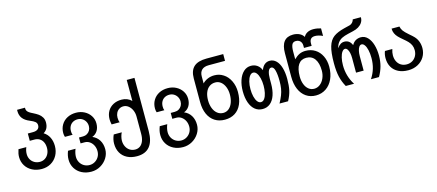

<svg xmlns="http://www.w3.org/2000/svg" viewBox="-64 -1506 5527 2426"><g transform="rotate(-15 2700.0 -293.0)"><path d="M63 -200Q63 -222.5 67.2 -245.2Q71.5 -268 81.5 -298.5H184Q174.5 -274.5 170.2 -253.8Q166 -233 166 -211Q166 -172 183.8 -140.8Q201.5 -109.5 233 -91.8Q264.5 -74 303.5 -74Q341 -74 370.8 -93Q400.5 -112 417.2 -145.8Q434 -179.5 434 -222Q434 -265 418.5 -297.2Q403 -329.5 374.5 -346.8Q346 -364 307.5 -364H247V-459.5H314.5Q356 -459.5 378 -477Q400 -494.5 400 -526.5Q400 -555 380 -572.5Q360 -590 312 -609.5Q251 -634.5 222 -672.8Q193 -711 193 -768Q193 -778.5 193.5 -784H297Q296.5 -780.5 296.5 -774Q296.5 -755.5 305 -741.8Q313.5 -728 330.8 -716Q348 -704 379.5 -689Q418 -670 444 -651.2Q470 -632.5 487.5 -604Q505 -575.5 505 -536Q505 -448.5 440.5 -411Q488 -382 512.5 -332.2Q537 -282.5 537 -220Q537 -151 507 -96.5Q477 -42 423.8 -11.2Q370.5 19.5 303.5 19.5Q235 19.5 180 -8.8Q125 -37 94 -87.2Q63 -137.5 63 -200Z M658.5 -7.5Q658.5 -34.5 664 -60.8Q669.5 -87 681 -117.5H779.5Q769 -92.5 763.2 -66Q757.5 -39.5 757.5 -17.5Q757.5 23.5 776.5 56.8Q795.5 90 828 108.8Q860.5 127.5 900.5 127.5Q937.5 127.5 969.8 108.5Q1002 89.5 1021 56.8Q1040 24 1040 -16.5Q1040 -58.5 1022.8 -92.8Q1005.5 -127 976.2 -146.8Q947 -166.5 912.5 -166.5H858.5V-243.5H912.5Q941.5 -243.5 965.2 -257.5Q989 -271.5 1002.8 -296Q1016.5 -320.5 1016.5 -351Q1016.5 -384.5 1000.8 -412Q985 -439.5 958.5 -455Q932 -470.5 900.5 -470.5Q865 -470.5 838 -455.2Q811 -440 796 -412.2Q781 -384.5 781 -347Q781 -330 782.8 -319.8Q784.5 -309.5 789.5 -297.5H689Q680.5 -322 680.5 -349Q680.5 -409 708.5 -456.2Q736.5 -503.5 786.5 -529.8Q836.5 -556 900.5 -556Q961 -556 1010.5 -530Q1060 -504 1088.8 -459Q1117.5 -414 1117.5 -359.5Q1117.5 -303 1092.8 -263.5Q1068 -224 1023 -207Q1080 -183 1110.5 -132.8Q1141 -82.5 1141 -14.5Q1141 46 1108 98.8Q1075 151.5 1019.8 183Q964.5 214.5 900.5 214.5Q830.5 214.5 775.5 186.2Q720.5 158 689.5 107.2Q658.5 56.5 658.5 -7.5Z M1266.5 -53Q1266.5 -109 1292.5 -167H1397.5Q1385.5 -144 1378.5 -115.2Q1371.5 -86.5 1371.5 -64Q1371.5 -21.5 1388.8 13.2Q1406 48 1437 67.8Q1468 87.5 1507.5 87.5Q1545.5 87.5 1573 66.5Q1600.5 45.5 1615 6.5Q1629.5 -32.5 1629.5 -85V-311.5Q1629.5 -356 1612.5 -394.5Q1595.5 -433 1566 -456Q1536.5 -479 1501 -479Q1469.5 -479 1445 -463.2Q1420.5 -447.5 1407 -420.2Q1393.5 -393 1393.5 -359.5Q1393.5 -319.5 1405 -296.5H1299.5Q1291 -336.5 1291 -364.5Q1291 -424.5 1317 -470.2Q1343 -516 1390.5 -541.2Q1438 -566.5 1500.5 -566.5Q1538.5 -566.5 1571.5 -553.2Q1604.5 -540 1629.5 -515V-790H1730.5V-94Q1730.5 39.5 1674.5 107.2Q1618.5 175 1507.5 175Q1434.5 175 1380 147.2Q1325.5 119.5 1296 68Q1266.5 16.5 1266.5 -53Z M1858.5 -7.5Q1858.5 -34.5 1864 -60.8Q1869.5 -87 1881 -117.5H1979.5Q1969 -92.5 1963.2 -66Q1957.5 -39.5 1957.5 -17.5Q1957.5 23.5 1976.5 56.8Q1995.5 90 2028 108.8Q2060.5 127.5 2100.5 127.5Q2137.5 127.5 2169.8 108.5Q2202 89.5 2221 56.8Q2240 24 2240 -16.5Q2240 -58.5 2222.8 -92.8Q2205.5 -127 2176.2 -146.8Q2147 -166.5 2112.5 -166.5H2058.5V-243.5H2112.5Q2141.5 -243.5 2165.2 -257.5Q2189 -271.5 2202.8 -296Q2216.5 -320.5 2216.5 -351Q2216.5 -384.5 2200.8 -412Q2185 -439.5 2158.5 -455Q2132 -470.5 2100.5 -470.5Q2065 -470.5 2038 -455.2Q2011 -440 1996 -412.2Q1981 -384.5 1981 -347Q1981 -330 1982.8 -319.8Q1984.5 -309.5 1989.5 -297.5H1889Q1880.5 -322 1880.5 -349Q1880.5 -409 1908.5 -456.2Q1936.5 -503.5 1986.5 -529.8Q2036.5 -556 2100.5 -556Q2161 -556 2210.5 -530Q2260 -504 2288.8 -459Q2317.5 -414 2317.5 -359.5Q2317.5 -303 2292.8 -263.5Q2268 -224 2223 -207Q2280 -183 2310.5 -132.8Q2341 -82.5 2341 -14.5Q2341 46 2308 98.8Q2275 151.5 2219.8 183Q2164.5 214.5 2100.5 214.5Q2030.5 214.5 1975.5 186.2Q1920.5 158 1889.5 107.2Q1858.5 56.5 1858.5 -7.5Z M2452.5 -281V-589Q2452.5 -691.5 2506.5 -740.8Q2560.5 -790 2673 -790H2891.5V-701.5H2678Q2618 -701.5 2587.2 -672.2Q2556.5 -643 2556.5 -588V-496Q2583.5 -525 2624 -542.5Q2664.5 -560 2711 -560Q2744.5 -560 2773.2 -551.8Q2802 -543.5 2830.5 -525Q2884.5 -490.5 2916 -425Q2947.5 -359.5 2947.5 -281Q2947.5 -188.5 2918 -121.5Q2888.5 -54.5 2832.8 -19Q2777 16.5 2700 16.5Q2624 16.5 2568 -19.5Q2512 -55.5 2482.2 -122.5Q2452.5 -189.5 2452.5 -281ZM2841 -275.5Q2841 -330 2823.2 -374.5Q2805.5 -419 2773.8 -444.5Q2742 -470 2701.5 -470Q2656 -470 2623 -446Q2590 -422 2572.5 -378.2Q2555 -334.5 2555 -275.5Q2555 -216.5 2573.2 -170Q2591.5 -123.5 2624.8 -97.5Q2658 -71.5 2701.5 -71.5Q2743 -71.5 2774.8 -97.5Q2806.5 -123.5 2823.8 -170Q2841 -216.5 2841 -275.5Z M3008.5 -272.5Q3008.5 -349.5 3030 -414.2Q3051.5 -479 3092.8 -517.8Q3134 -556.5 3190 -556.5Q3236 -556.5 3271.2 -532.2Q3306.5 -508 3323.5 -464Q3340 -510.5 3368.8 -533.5Q3397.5 -556.5 3435.5 -556.5Q3483.5 -556.5 3519 -522Q3554.5 -487.5 3573.2 -424.5Q3592 -361.5 3592 -277.5Q3592 -191.5 3579 -130.8Q3566 -70 3529 -2H3417Q3445.5 -55 3461.5 -95.8Q3477.5 -136.5 3484.5 -179.2Q3491.5 -222 3491.5 -277.5Q3491.5 -364.5 3477.5 -416.5Q3463.5 -468.5 3433 -468.5Q3405 -468.5 3392.2 -430.8Q3379.5 -393 3379.5 -336V-272.5Q3379.5 -186 3357.8 -122.2Q3336 -58.5 3294.5 -24.2Q3253 10 3195.5 10Q3138 10 3095.8 -24.2Q3053.5 -58.5 3031 -122.2Q3008.5 -186 3008.5 -272.5ZM3281.5 -272.5Q3281.5 -326.5 3270.5 -370.8Q3259.5 -415 3240 -440.5Q3220.5 -466 3195.5 -466Q3170.5 -466 3150.8 -440.2Q3131 -414.5 3120 -370.2Q3109 -326 3109 -272.5Q3109 -218.5 3120 -174.5Q3131 -130.5 3150.8 -105.2Q3170.5 -80 3196 -80Q3224 -80 3243.5 -107.8Q3263 -135.5 3272.2 -179.5Q3281.5 -223.5 3281.5 -272.5Z M3647.5 -289.5V-596.5Q3647.5 -699 3687 -749.2Q3726.5 -799.5 3806.5 -799.5Q3854 -799.5 3889.8 -781.8Q3925.5 -764 3944 -732.5Q3960.5 -765 3993 -782.2Q4025.5 -799.5 4071.5 -799.5Q4097 -799.5 4123.8 -794.8Q4150.5 -790 4169.5 -783.5V-685Q4144 -697.5 4117.5 -704Q4091 -710.5 4070 -710.5Q4032.5 -710.5 4015 -690.8Q3997.5 -671 3997.5 -636V-601H3897.5V-634.5Q3897.5 -654.5 3888.8 -672.2Q3880 -690 3862.8 -701Q3845.5 -712 3821 -712Q3781.5 -712 3767.5 -681Q3753.5 -650 3753.5 -589.5V-491.5Q3788.5 -526.5 3824 -543.5Q3859.5 -560.5 3905.5 -560.5Q3975.5 -560.5 4029.8 -526.2Q4084 -492 4114.2 -430.2Q4144.5 -368.5 4144.5 -289.5Q4144.5 -199 4112.5 -129.2Q4080.5 -59.5 4022.8 -20.5Q3965 18.5 3890.5 18.5Q3817 18.5 3762 -19.5Q3707 -57.5 3677.2 -127.2Q3647.5 -197 3647.5 -289.5ZM4041 -265.5Q4041 -364.5 4002 -419Q3963 -473.5 3891.5 -473.5Q3823 -473.5 3787.5 -420.8Q3752 -368 3752 -265.5Q3752 -208.5 3769.2 -163.8Q3786.5 -119 3818 -94Q3849.5 -69 3890.5 -69Q3932 -69 3966.5 -95.2Q4001 -121.5 4021 -166.8Q4041 -212 4041 -265.5Z M4212.5 -315Q4212.5 -456.5 4235.8 -533.5Q4259 -610.5 4309.5 -648.2Q4360 -686 4454.5 -709.5L4528 -727.5Q4550.5 -733.5 4565.8 -751Q4581 -768.5 4586 -790H4692.5Q4692 -767 4687.5 -751.5Q4683 -736 4672.5 -719.5Q4635.5 -663.5 4549 -644.5L4481 -628.5Q4433.5 -617.5 4401.2 -601.8Q4369 -586 4347 -558Q4325 -530 4314.5 -485.5Q4334.5 -515 4357.5 -530.2Q4380.5 -545.5 4409 -545.5Q4442 -545.5 4466.5 -528.8Q4491 -512 4507 -474.5Q4528.5 -513 4559.2 -529.2Q4590 -545.5 4625 -545.5Q4675.5 -545.5 4712.5 -507.2Q4749.5 -469 4768.8 -404.5Q4788 -340 4788 -263Q4788 -189.5 4770.8 -125.8Q4753.5 -62 4717.5 0H4612.5Q4651.5 -59.5 4670 -122.2Q4688.5 -185 4688.5 -259Q4688.5 -316 4678.2 -361Q4668 -406 4650.2 -431Q4632.5 -456 4611 -456Q4592 -456 4578.5 -436.8Q4565 -417.5 4558.2 -386.2Q4551.5 -355 4551.5 -319.5V-129H4452V-319.5Q4452 -357.5 4445 -388.5Q4438 -419.5 4424.8 -437.8Q4411.5 -456 4394 -456Q4373.5 -456 4355.5 -430.8Q4337.5 -405.5 4326.8 -360.8Q4316 -316 4316 -260Q4316 -189 4335.2 -123Q4354.5 -57 4391.5 0H4283Q4246.5 -65 4229.5 -137Q4212.5 -209 4212.5 -315Z M4859 -209Q4859 -257.5 4875.5 -299H4972Q4958 -255.5 4958 -219.5Q4958 -173 4975.8 -137.8Q4993.5 -102.5 5025.8 -83.2Q5058 -64 5100 -64Q5140.5 -64 5172.8 -83Q5205 -102 5223.5 -135.8Q5242 -169.5 5242 -212Q5242 -249 5228.8 -278Q5215.5 -307 5193.5 -330Q5171.5 -353 5135.5 -382.5Q5099.5 -412.5 5077.8 -435.2Q5056 -458 5042.8 -486.2Q5029.5 -514.5 5029.5 -550H5132Q5138.5 -517 5157.2 -491.2Q5176 -465.5 5222 -425.5Q5268 -386.5 5284.5 -368.5Q5313 -338 5327.8 -298.2Q5342.5 -258.5 5342.5 -213Q5342.5 -149 5311 -97.2Q5279.5 -45.5 5224.2 -16.2Q5169 13 5100 13Q5026 13 4971.8 -14Q4917.5 -41 4888.2 -91Q4859 -141 4859 -209Z"/></g></svg>

Font: JuliaMono Medium
Style: Regular
Weight: 500
Monospace: yes
Designer: cormullion
Foundry: corm
Version: Version 0.054; ttfautohint (v1.8.4)